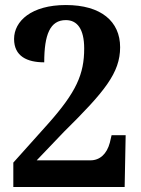

<svg xmlns="http://www.w3.org/2000/svg" viewBox="-20 -744 561 764"><path d="M33 0H476L480 -206H424L417 -176C405 -131 377 -106 340 -106H126L234 -219C396 -379 458 -454 458 -556C458 -659 382 -724 242 -724C105 -724 36 -660 36 -589C36 -520 88 -496 156 -496C156 -606 179 -664 242 -664C287 -664 315 -629 315 -551C315 -449 284 -378 171 -251L33 -97Z"/></svg>

Font: Noto Serif Tamil SemiCondensed
Style: Bold
Weight: 700
Width: 4
Designer: Indian Type Foundry, Tom Grace, and the Monotype Design Team
Foundry: Monotype Imaging Inc.
Version: Version 2.004